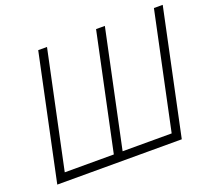

<svg xmlns="http://www.w3.org/2000/svg" viewBox="-120 -868 1138 1026"><g transform="rotate(-20 449.0 -355.0)"><path d="M40 0H748L898 -710H848L708 -48H429L569 -710H519L379 -48H100L240 -710H190Z"/></g></svg>

Font: Geist ExtraLight
Style: Italic
Weight: 200
Italic angle: -12°
Designer: Basement.studio, Andrés Briganti, Mateo Zaragoza
Foundry: Basement.studio, Vercel, Andrés Briganti, Guido Ferreyra, Mateo Zaragoza
Version: Version 1.500